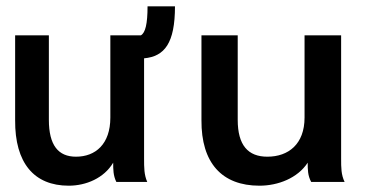

<svg xmlns="http://www.w3.org/2000/svg" viewBox="-20 -577 1166 609"><path d="M198 12C253 12 310 -12 339 -61C339 -40 339 -20 349 0H447C437 -23 437 -45 437 -74V-392C502 -398 535 -440 535 -557H448C448 -501 441 -473 427 -465H330V-204C330 -120 283 -80 221 -80C165 -80 135 -116 135 -197V-465H28V-196C27 -60 88 12 198 12Z M803 12C862 12 924 -12 956 -61C956 -40 956 -20 967 0H1073C1062 -23 1062 -45 1062 -74V-465H946V-204C946 -120 895 -80 828 -80C767 -80 734 -116 734 -197V-465H619V-196C618 -60 684 12 803 12Z"/></svg>

Font: Inconsolata SemiExpanded
Style: Bold
Weight: 700
Width: 6
Monospace: yes
Designer: Raph Levien, Cyreal, Brenton Simpson
Foundry: Raph Levien, Cyreal, Google
Version: Version 3.100